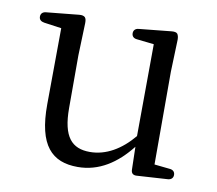

<svg xmlns="http://www.w3.org/2000/svg" viewBox="-65 -600 783 693"><g transform="rotate(10 326.0 -253.0)"><path d="M261 18C339 18 402 -24 454 -90L456 -7C456 7 464 13 477 12L590 5C602 4 609 -3 609 -14C609 -25 602 -32 590 -33L533 -39V-379L537 -497C537 -507 535 -513 532 -518C528 -523 520 -524 510 -523L392 -511C380 -510 373 -503 373 -492C373 -481 380 -474 392 -473L455 -466L453 -129C408 -75 354 -43 295 -43C229 -43 194 -80 194 -186V-379L198 -498C198 -509 197 -514 193 -519C189 -523 182 -525 172 -524L52 -512C40 -511 33 -504 33 -493C33 -482 40 -476 52 -474L116 -465L114 -186C113 -34 167 18 261 18Z"/></g></svg>

Font: 寒蝉锦书宋
Style: Regular
Weight: 400
Designer: 寒蝉锦书宋{Warren} 思源宋体{Ryoko NISHIZUKA 西塚涼子 (kana & ideographs); Frank Grießhammer (Latin, Greek & Cyrillic); Wenlong ZHANG 
Foundry: Adobe & ChillType
Version: Version 2.000;Glyphs 3.1.1 (3135)